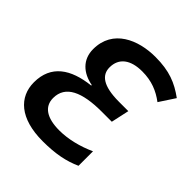

<svg xmlns="http://www.w3.org/2000/svg" viewBox="-198 -863 1011 1011"><g transform="rotate(45 308.0 -357.0)"><path d="M277 10C373 10 440 -4 502 -32V-140C437 -110 364 -92 299 -92C207 -92 155 -125 155 -190C155 -282 241 -320 387 -320H462L484 -421H415C293 -421 251 -459 251 -514C251 -583 301 -621 388 -621C459 -621 511 -599 559 -563L616 -650C550 -698 488 -724 383 -724C256 -724 122 -668 122 -521C122 -443 175 -396 251 -382L250 -378C114 -363 25 -304 25 -177C25 -68 107 10 277 10Z"/></g></svg>

Font: Noto Sans SemiBold
Style: Italic
Weight: 600
Italic angle: -12°
Designer: Monotype Design Team
Foundry: Monotype Imaging Inc.
Version: Version 2.013